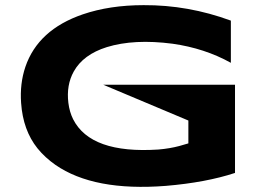

<svg xmlns="http://www.w3.org/2000/svg" viewBox="-20 -708 1022 746"><path d="M538.1 -688Q710.9 -689 877 -627.9V-463.9Q775.4 -520.5 650.4 -538.1Q501 -557.6 395 -524.9Q303.2 -496.1 266.6 -430.2Q237.3 -377.4 245.6 -308.6Q250 -272.9 264.2 -244.6Q332.5 -109.9 595.2 -127Q640.1 -130.9 676.3 -140.6Q693.4 -145.5 711.9 -150.9V-239.7L380.9 -378.9H893.1V-36.1Q780.8 1 624.5 14.2Q344.7 36.1 195.3 -67.4Q154.8 -95.7 125.5 -131.8Q69.3 -202.1 62 -308.1Q56.6 -382.8 78.6 -448.2Q127.9 -592.8 301.8 -652.3Q406.2 -688 538.1 -688Z"/></svg>

Font: REH Gaming
Style: Gaming
Weight: 700
Designer: Astigmatic (AOETI)
Foundry: Astigmatic (AOETI)
Version: Version 1.001 2011